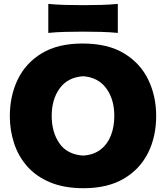

<svg xmlns="http://www.w3.org/2000/svg" viewBox="-20 -952 852 986"><path d="M409.5 14.5Q309.5 14.5 237.8 -15.5Q166 -45.5 120.2 -97.2Q74.5 -149 52.5 -215.8Q30.5 -282.5 30.5 -355.5Q30.5 -459.5 71.2 -544Q112 -628.5 194.8 -678.5Q277.5 -728.5 404.5 -728.5Q533 -728.5 616.5 -678.2Q700 -628 741 -543.5Q782 -459 782 -356.5Q782 -249.5 739.8 -165.8Q697.5 -82 614.8 -33.8Q532 14.5 409.5 14.5ZM407 -153Q461 -156.5 496.5 -184Q532 -211.5 549.5 -256.2Q567 -301 567 -356.5Q567 -443 525.2 -499Q483.5 -555 407 -560.5Q327.5 -555 286.5 -498.2Q245.5 -441.5 245.5 -356.5Q245.5 -273 285.2 -215.8Q325 -158.5 407 -153ZM228 -783V-932Q268 -928 312.8 -926.8Q357.5 -925.5 406.5 -925.5Q455.5 -925.5 500.2 -926.8Q545 -928 585 -932V-783Q545 -787 500.2 -788.2Q455.5 -789.5 406.5 -789.5Q357.5 -789.5 312.8 -788.2Q268 -787 228 -783Z"/></svg>

Font: Commissioner Flair ExtraBold
Style: Regular
Weight: 800
Designer: Kostas Bartsokas
Foundry: Kostas Bartsokas
Version: Version 1.000; ttfautohint (v1.8.3)